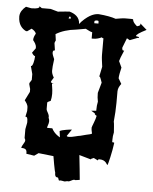

<svg xmlns="http://www.w3.org/2000/svg" viewBox="-56 -739 733 918"><g transform="rotate(5 310.0 -280.0)"><path d="M414 -566V-486C414 -472 417 -453 420 -430L410 -382H412C416 -380 422 -359 424 -354L410 -304V-302C410 -288 411 -275 414 -262C411 -249 410 -236 410 -222V-218L386 -216L406 -204H404C404 -202 405 -198 414 -194C412 -178 395 -140 395 -136C395 -120 399 -113 399 -109C399 -103 390 -105 344 -92C336 -92 307 -82 291 -82C285 -82 281 -83 280 -86L302 -118C295 -118 255 -113 244 -106L248 -76C248 -76 221 -89 208 -116H183C182 -123 190 -134 190 -148C190 -153 189 -159 186 -164C189 -182 173 -194 173 -206V-236C173 -242 195 -246 189 -248C192 -258 193 -270 193 -280C193 -304 187 -324 188 -330H186C185 -330 209 -322 183 -334C179 -336 187 -346 194 -358C186 -371 183 -382 183 -390C183 -401 184 -418 188 -446C183 -457 178 -470 178 -476C178 -483 180 -488 186 -488H188L183 -522C183 -525 184 -529 188 -536L184 -566C210 -582 242 -592 280 -596L326 -604L342 -596C344 -595 352 -591 358 -590V-560H366C380 -560 394 -564 406 -570C408 -567 410 -566 414 -566ZM372 -648H376C381 -648 384 -648 384 -642V-634H364V-642C364 -646 367 -647 372 -648ZM250 -648V-646H240V-648L244 -656C248 -656 250 -653 250 -648ZM225 16C225 19 238 92 240 92C240 111 245 116 254 116C259 116 258 132 264 130C270 127 283 132 288 132C295 132 300 128 306 130C315 130 325 120 334 120C335 120 337 120 338 121H341C347 121 358 118 360 118C361 118 360 117 360 116C360 108 351 30 348 0L404 16C404 14 409 11 418 8L438 18L440 14C439 13 442 12 446 12C478 12 482 36 486 36C488 36 504 -30 509 -72C509 -76 499 -73 499 -76V-87C499 -98 500 -110 503 -122C501 -144 501 -162 498 -174C501 -206 503 -235 503 -264V-320C503 -334 511 -347 518 -356L503 -382C503 -392 507 -414 512 -434L498 -464C499 -470 506 -489 518 -516H514C510 -516 509 -519 508 -524V-530L526 -576L540 -568L576 -582H580C581 -582 583 -584 583 -585C583 -586 583 -587 582 -587L568 -590C568 -597 582 -607 616 -624L584 -652V-646C584 -644 583 -642 572 -638H568C534 -667 560 -670 536 -670H510C498 -670 482 -667 464 -664C444 -671 417 -676 382 -679C366 -679 339 -674 302 -636L292 -624C291 -658 266 -672 242 -679C234 -679 216 -677 186 -674L150 -684H108L96 -692V-688C96 -685 89 -679 58 -679L32 -684C16 -671 5 -656 4 -636C4 -595 24 -577 42 -568H48L68 -582C81 -575 88 -567 90 -560C84 -549 80 -540 80 -530V-528C87 -519 96 -508 96 -494V-490L80 -468C82 -464 88 -454 96 -452C95 -431 89 -404 82 -404H80L90 -366V-338L80 -322V-316L86 -294V-280L65 -238C72 -229 81 -218 81 -204V-188L75 -160H78C82 -160 86 -156 86 -138V-132L80 -101V-58C83 -54 84 -50 84 -47C84 -36 72 -27 68 -10C78 -9 95 -10 95 10V16L133 22L153 8Z"/></g></svg>

Font: GNUTypewriter
Style: Standard
Weight: 400
Version: Version 001.000